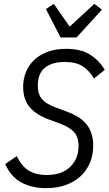

<svg xmlns="http://www.w3.org/2000/svg" viewBox="-20 -963 565 995"><path d="M219 12Q145 12 90.5 -17.5Q36 -47 7 -113L67 -154Q93 -100 130.5 -78Q168 -56 220 -56Q300 -56 343.5 -98Q387 -140 387 -206Q387 -254 363.5 -279Q340 -304 295 -321L233 -344Q169 -367 134.5 -407Q100 -447 100 -513Q100 -555 115 -591Q130 -627 158.5 -653.5Q187 -680 228 -695Q269 -710 322 -710Q399 -710 446.5 -680Q494 -650 523 -601L467 -556Q443 -597 408.5 -619.5Q374 -642 314 -642Q251 -642 213.5 -612.5Q176 -583 176 -520Q176 -475 197 -450Q218 -425 264 -408L326 -385Q358 -373 383.5 -357.5Q409 -342 426.5 -321Q444 -300 453.5 -272.5Q463 -245 463 -209Q463 -161 446.5 -120.5Q430 -80 398.5 -50.5Q367 -21 321.5 -4.5Q276 12 219 12ZM294 -769 218 -916 259 -943 341 -825 469 -943 508 -913 377 -769Z"/></svg>

Font: IBM Plex Sans Cond
Style: Italic
Weight: 400
Width: 3
Italic angle: -11°
Designer: Mike Abbink, Paul van der Laan, Pieter van Rosmalen
Foundry: Bold Monday
Version: Version 1.3